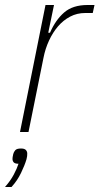

<svg xmlns="http://www.w3.org/2000/svg" viewBox="-42 -528 398 768"><path d="M38 0 140 -508H174L151 -397H158Q180 -448 214.5 -478Q249 -508 308 -508H336L329 -476H299Q266 -476 238.5 -461.5Q211 -447 190 -422.5Q169 -398 154 -365.5Q139 -333 132 -297L72 0ZM42 66Q56 66 61.5 72Q67 78 67 86Q67 91 66.5 96.5Q66 102 64 109Q57 133 42 164Q27 195 4 220H-22Q0 195 13 170.5Q26 146 32 127Q18 127 13 121.5Q8 116 8 108Q8 105 8.5 100.5Q9 96 11 88Q13 80 19 73Q25 66 42 66Z"/></svg>

Font: IBM Plex Sans Condensed ExtraLight
Style: Italic
Weight: 200
Width: 3
Italic angle: -11°
Designer: Mike Abbink, Paul van der Laan, Pieter van Rosmalen
Foundry: Bold Monday
Version: Version 1.3